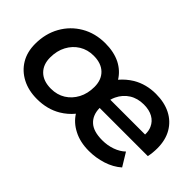

<svg xmlns="http://www.w3.org/2000/svg" viewBox="-66 -864 1195 1195"><g transform="rotate(45 531.5 -266.5)"><path d="M285 7Q210 7 153.5 -22.5Q97 -52 65.5 -104.5Q34 -157 34 -228Q34 -318 73.5 -388.5Q113 -459 182.5 -499.5Q252 -540 341 -540Q417 -540 473 -512Q527 -484 557 -435Q589 -473 633 -500Q701 -540 786 -540Q861 -540 916 -512Q971 -484 1001.5 -431.5Q1032 -379 1032 -306Q1032 -287 1030 -267Q1028 -247 1024 -230H600Q601 -168 638 -134Q675 -99 754 -99Q800 -99 840.5 -113.5Q881 -128 908 -154L961 -67Q919 -30 861 -11.5Q803 7 742 7Q664 7 607 -23Q552 -51 521 -100Q489 -61 444 -34Q375 7 285 7ZM301 -100Q355 -100 396 -125.5Q437 -151 461 -196Q485 -241 485 -300Q485 -362 448 -398Q411 -434 344 -434Q291 -434 249.5 -408.5Q208 -383 184 -338Q160 -293 160 -234Q160 -172 197 -136Q234 -100 301 -100ZM611 -313H917Q918 -346 907 -370Q892 -404 859.5 -422Q827 -440 780 -440Q725 -440 684.5 -414.5Q644 -389 622 -343Q615 -328 611 -313Z"/></g></svg>

Font: Montserrat Thin SemiBold
Style: Italic
Weight: 600
Italic angle: -11.3°
Version: Version 9.000